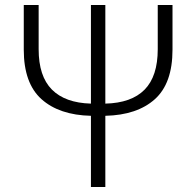

<svg xmlns="http://www.w3.org/2000/svg" viewBox="-20 -749 787 769"><path d="M344.2 0V-285.2Q217.3 -288.1 146.2 -351.8Q75.2 -415.5 75.2 -549.8V-729H134.8V-551.8Q134.8 -443.8 187.7 -390.4Q240.7 -336.9 344.2 -334V-729H401.9V-334Q506.3 -336.4 559.1 -389.9Q611.8 -443.4 611.8 -551.8V-729H670.9V-549.8Q670.9 -415 600.1 -351.6Q529.3 -288.1 401.9 -285.2V0Z"/></svg>

Font: Source Han Sans CN Light
Style: Regular
Weight: 300
Designer: Ryoko NISHIZUKA  (kana, bopomofo & ideographs); Paul D. Hunt (Latin, Greek & Cyrillic); Sandoll Communications , Soo-you
Foundry: Adobe
Version: Version 2.000;hotconv 1.0.107;makeotfexe 2.5.65593